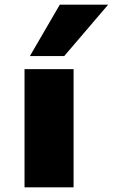

<svg xmlns="http://www.w3.org/2000/svg" viewBox="-20 -802 483 822"><path d="M85 0V-506H295V0ZM108 -562 236 -782H443L255 -562Z"/></svg>

Font: Nunito Sans 7pt Expanded Black
Style: Regular
Weight: 900
Width: 7
Designer: Vernon Adams
Foundry: Vernon Adams
Version: Version 3.101;gftools[0.9.27]